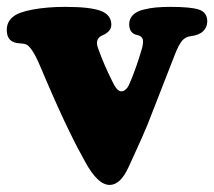

<svg xmlns="http://www.w3.org/2000/svg" viewBox="-25 -515 621 556"><path d="M383.8 -367.2Q389.2 -382.8 389.2 -395.5Q389.2 -406.7 378.9 -411.6Q377.9 -412.1 373.8 -413.1Q369.6 -414.1 366.2 -415.3Q362.8 -416.5 360.4 -418.5Q349.1 -426.8 349.1 -444.3Q349.1 -460.4 359.6 -471.2Q370.1 -481.9 389.2 -486.8Q408.2 -491.7 426.8 -493.4Q445.3 -495.1 469.2 -495.1Q527.8 -495.1 551.5 -487.1Q575.2 -479 575.2 -453.1Q575.2 -436 563.2 -424.6Q551.3 -413.1 527.3 -410.2Q512.7 -408.7 502.7 -397.5Q492.7 -386.2 481 -356L401.9 -153.3Q389.2 -123 368.7 -77.9Q348.1 -32.7 346.2 -28.8Q323.2 20.5 292.5 20.5Q258.3 20.5 222.2 -45.4Q211.4 -64.9 201.2 -84.2Q190.9 -103.5 179.7 -126.7Q168.5 -149.9 161.6 -164.1Q154.8 -178.2 142.3 -206.1Q129.9 -233.9 125.7 -243.4Q121.6 -252.9 107.2 -286.1Q92.8 -319.3 90.3 -325.7Q66.9 -380.4 49.8 -386.7Q44.4 -388.7 33.2 -389.4Q22 -390.1 17.1 -392.1Q-5.4 -399.4 -5.4 -428.2Q-5.4 -452.1 12.7 -466.3Q27.8 -479.5 69.6 -487.3Q111.3 -495.1 164.1 -495.1Q236.8 -495.1 267.1 -483.4Q297.4 -471.7 297.4 -443.4Q297.4 -423.3 270.5 -412.1Q255.9 -405.3 255.9 -390.6Q255.9 -382.3 259.8 -373Q275.4 -329.1 300.3 -279.3Q313.5 -250.5 326.2 -250.5Q333 -250.5 338.9 -255.9Q344.7 -261.2 347.2 -266.6Q349.6 -272 354.5 -283.2Q370.6 -322.3 383.8 -367.2Z"/></svg>

Font: Cooper* ExtraBold
Style: Regular
Weight: 800
Designer: Owen Earl
Foundry: indestructible type*
Version: Version 0.001